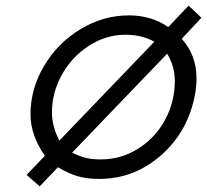

<svg xmlns="http://www.w3.org/2000/svg" viewBox="-20 -614 726 673"><path d="M73.2 -1 137.2 -67.9Q86.9 -140.6 86.9 -212.9Q86.9 -302.7 134.5 -383.1Q182.1 -463.4 262 -511.7Q341.8 -560.1 432.1 -560.1Q510.7 -560.1 569.8 -519L641.1 -594.2L686 -551.8L617.2 -478Q668.9 -420.4 668.9 -338.9Q668.9 -310.5 663.1 -280.8Q638.7 -152.3 544.4 -69.6Q450.2 13.2 327.1 13.2Q285.2 13.2 252.9 3.9Q220.7 -5.4 183.1 -27.8L119.1 39.1ZM188 -121.1 521 -467.8Q477.5 -492.2 419.9 -492.2Q351.1 -492.2 291 -453.1Q231 -414.1 196.5 -351.3Q162.1 -288.6 162.1 -220.2Q162.1 -171.4 188 -121.1ZM565.9 -425.8 232.9 -79.1Q260.7 -65.4 282.2 -60.3Q303.7 -55.2 333 -55.2Q405.3 -55.2 465.6 -93.8Q525.9 -132.3 559.3 -195.3Q592.8 -258.3 592.8 -330.1Q592.8 -381.3 565.9 -425.8Z"/></svg>

Font: Involve
Style: Italic
Weight: 400
Italic angle: -10.5°
Designer: Stefan Peev
Foundry: Context Ltd.
Version: Version 1.001